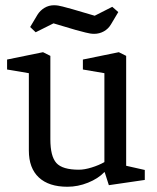

<svg xmlns="http://www.w3.org/2000/svg" viewBox="-20 -703 597 732"><path d="M237 9Q166 9 128 -26.5Q90 -62 90 -129V-424L7 -438V-476L144 -504L172 -490V-172Q172 -107 195 -81.5Q218 -56 281 -56Q302 -56 329.5 -64.5Q357 -73 378 -85V-424L296 -438V-476L433 -504L461 -490V-71L532 -55V-17L395 3L379 -47L377 -46Q354 -22 315.5 -6.5Q277 9 237 9ZM339 -574Q325 -574 306 -579Q287 -584 268 -589L184 -614L116 -580L95 -600L123 -647Q133 -663 149.5 -673Q166 -683 186 -683Q201 -683 219 -678Q237 -673 256 -668L341 -643L408 -677L431 -657L403 -610Q393 -593 376 -583.5Q359 -574 339 -574Z"/></svg>

Font: Faustina
Style: Regular
Weight: 400
Designer: Alfonso Garcia
Foundry: http://www.omnibus-type.com
Version: Version 1.200